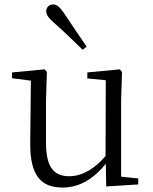

<svg xmlns="http://www.w3.org/2000/svg" viewBox="-20 -830 688 864"><path d="M370 -620C336 -669 303 -719 270 -768C249 -799 236 -810 219 -810C203 -810 188 -799 188 -779C188 -763 199 -748 228 -723C268 -688 310 -647 352 -606ZM458 9 602 0V-27L525 -35V-379L529 -506L519 -518L373 -504V-477L456 -469L455 -128C407 -71 350 -37 291 -37C224 -37 187 -76 187 -187V-379L191 -506L181 -518L34 -504V-478L119 -467L116 -185C115 -37 167 14 262 14C340 14 405 -29 456 -93Z"/></svg>

Font: Noto Serif TC Light
Style: Regular
Weight: 300
Designer: Ryoko NISHIZUKA 西塚涼子 (kana & ideographs); Frank Grießhammer (Latin, Greek & Cyrillic); Wenlong ZHANG 张文龙 (bopomofo); San
Foundry: Adobe
Version: Version 2.001;hotconv 1.1.0;makeotfexe 2.6.0